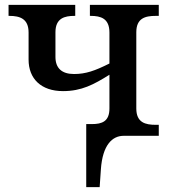

<svg xmlns="http://www.w3.org/2000/svg" viewBox="-20 -556 691 786"><path d="M333 210H388L393 137C400 37 440 0 486 0H630V-45H618C575 -45 538 -54 538 -112V-424C538 -482 575 -491 618 -491H630V-536H348V-491H351C392 -491 428 -481 428 -423V-296C368 -266 331 -253 283 -253C233 -253 207 -277 207 -323V-424C207 -482 245 -491 285 -491H288V-536H15V-491H18C62 -491 97 -479 97 -423V-312C97 -234 148 -183 238 -183C314 -183 364 -210 428 -250V-112C428 -59 398 -48 356 -48H333Z"/></svg>

Font: Noto Serif Medium
Style: Regular
Weight: 500
Designer: Monotype Design Team
Foundry: Monotype Imaging Inc.
Version: Version 2.013